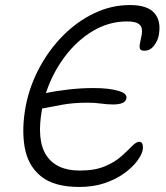

<svg xmlns="http://www.w3.org/2000/svg" viewBox="-20 -731 656 761"><path d="M294 10Q194 10 142 -32.5Q90 -75 77.5 -149Q65 -223 83 -316Q99 -394 137.5 -465Q176 -536 231.5 -591.5Q287 -647 354.5 -679Q422 -711 495 -711Q565 -711 592.5 -678.5Q620 -646 609 -590Q605 -569 590 -549.5Q575 -530 552 -530Q537 -530 534.5 -538.5Q532 -547 535 -560.5Q538 -574 541 -590Q544 -604 542 -617Q540 -630 527 -638Q514 -646 483 -646Q411 -646 347 -607.5Q283 -569 235 -504Q187 -439 162 -362Q204 -371 253.5 -376.5Q303 -382 351 -382Q410 -382 447.5 -371.5Q485 -361 481 -341Q477 -317 428 -317Q405 -317 380.5 -320.5Q356 -324 328 -324Q269 -324 224.5 -315.5Q180 -307 147 -301Q124 -176 163.5 -115.5Q203 -55 296 -55Q356 -55 396 -72Q436 -89 461.5 -112Q487 -135 503.5 -152Q520 -169 532 -169Q542 -169 545 -158.5Q548 -148 545 -134Q541 -116 522.5 -91.5Q504 -67 471.5 -43.5Q439 -20 394.5 -5Q350 10 294 10Z"/></svg>

Font: Shantell Sans Normal
Style: Italic
Weight: 300
Italic angle: -11.31°
Designer: Stephen Nixon, Anya Danilova, Shantell Martin
Foundry: Arrow Type
Version: Version 1.008;[a672d596b]